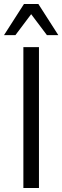

<svg xmlns="http://www.w3.org/2000/svg" viewBox="-34 -941 312 961"><path d="M83 0V-705H161V0ZM-14 -765 86 -921H158L258 -765H201L122 -870L43 -765Z"/></svg>

Font: Nunito Sans 10pt Condensed
Style: Regular
Weight: 400
Width: 3
Designer: Vernon Adams
Foundry: Vernon Adams
Version: Version 3.101;gftools[0.9.27]